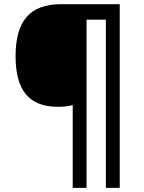

<svg xmlns="http://www.w3.org/2000/svg" viewBox="-20 -780 695 927"><path d="M558.1 -759.8H274.9C124 -759.8 55.2 -678.2 55.2 -508.8C55.2 -345.2 119.1 -264.2 259.8 -264.2C287.1 -264.2 311 -267.1 331.1 -272.9V127H397.9V-685.1H491.2V127H558.1Z"/></svg>

Font: Samim Medium
Style: Regular
Weight: 500
Foundry: DejaVu fonts team - Redesigned by Saber Rastikerdar
Version: Version 4.0.5